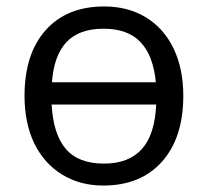

<svg xmlns="http://www.w3.org/2000/svg" viewBox="-20 -565 644 595"><path d="M303 -545Q187 -545 121.5 -471.5Q56 -398 56 -268Q56 -184 86 -121Q117 -58 172.5 -24Q228 10 300 10Q416 10 482 -64Q548 -138 548 -268Q548 -352 518 -414.5Q488 -477 432.5 -511Q377 -545 303 -545ZM463 -310H141Q147 -393 186 -434.5Q225 -476 301 -476Q376 -476 415.5 -434.5Q455 -393 463 -310ZM140 -241H464Q460 -148 419.5 -103Q379 -58 302 -58Q223 -58 184 -103.5Q145 -149 140 -241Z"/></svg>

Font: OpenSansMMV
Style: Regular
Weight: 400
Designer: Steve Matteson
Foundry: Ascender Corporation
Version: Version 4.000